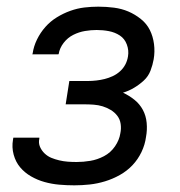

<svg xmlns="http://www.w3.org/2000/svg" viewBox="-20 -548 540 576"><path d="M203 8Q180 8 157.5 6Q135 4 113.5 -2Q92 -8 73 -19Q54 -30 40.5 -46Q27 -62 21 -84Q15 -106 19 -129L20 -135H98V-132Q95 -119 100 -107.5Q105 -96 114 -87.5Q123 -79 134 -74.5Q145 -70 157.5 -67Q170 -64 183 -63Q196 -62 210 -62Q230 -62 251 -65.5Q272 -69 292 -79.5Q312 -90 325 -109Q338 -128 341 -148Q344 -162 342 -176Q340 -190 332 -200.5Q324 -211 312.5 -218Q301 -225 288 -229Q275 -233 261 -234Q247 -235 233 -235H177L188 -305H244Q256 -305 269 -306.5Q282 -308 294 -311Q306 -314 318 -319.5Q330 -325 340 -334Q350 -343 356 -354.5Q362 -366 364 -379Q367 -397 360.5 -414.5Q354 -432 339.5 -441.5Q325 -451 307 -454.5Q289 -458 270 -458Q253 -458 235 -455Q217 -452 200 -443.5Q183 -435 171 -419.5Q159 -404 156 -386L155 -385H77L78 -388Q81 -409 91 -429.5Q101 -450 116 -467Q131 -484 150.5 -496Q170 -508 191 -515.5Q212 -523 233 -525.5Q254 -528 275 -528Q299 -528 322 -525Q345 -522 365 -513.5Q385 -505 402.5 -491Q420 -477 429.5 -458Q439 -439 442 -416Q445 -393 441 -370Q438 -353 431.5 -336Q425 -319 411.5 -306.5Q398 -294 382 -284.5Q366 -275 349 -270Q368 -261 383.5 -248.5Q399 -236 408.5 -218.5Q418 -201 420 -179.5Q422 -158 418 -137Q415 -114 404.5 -92Q394 -70 377.5 -52.5Q361 -35 339.5 -23Q318 -11 295 -4Q272 3 249 5.5Q226 8 203 8Z"/></svg>

Font: Iosevka Term Oblique
Style: Regular
Weight: 400
Italic angle: -9°
Monospace: yes
Designer: Belleve Invis
Foundry: Belleve Invis
Version: Version 31.4.0